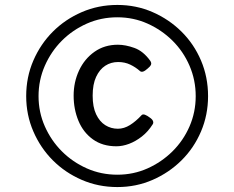

<svg xmlns="http://www.w3.org/2000/svg" viewBox="-20 -822 948 777"><path d="M455 -65Q378 -65 311 -94Q244 -123 194 -173Q144 -223 115 -290Q86 -357 86 -433Q86 -510 115 -577Q144 -644 194 -694Q244 -744 311 -773Q378 -802 455 -802Q531 -802 597.5 -773Q664 -744 714.5 -694Q765 -644 793.5 -577Q822 -510 822 -433Q822 -357 793.5 -290Q765 -223 714.5 -173Q664 -123 597.5 -94Q531 -65 455 -65ZM455 -115Q520 -115 577 -140.5Q634 -166 678 -209.5Q722 -253 747 -310.5Q772 -368 772 -433Q772 -498 747 -556Q722 -614 678 -657.5Q634 -701 577 -726.5Q520 -752 455 -752Q389 -752 331.5 -726.5Q274 -701 230.5 -657.5Q187 -614 161.5 -556Q136 -498 136 -433Q136 -368 161.5 -310.5Q187 -253 230.5 -209.5Q274 -166 331.5 -140.5Q389 -115 455 -115ZM451 -230Q395 -230 356 -258Q317 -286 297.5 -333Q278 -380 278 -435Q278 -490 300 -537Q322 -584 362.5 -612.5Q403 -641 457 -641Q488 -641 524 -628Q560 -615 588 -576Q594 -567 591 -560Q588 -553 578 -545Q567 -535 559.5 -532.5Q552 -530 547 -534Q529 -550 507 -560.5Q485 -571 458 -571Q429 -571 406 -556Q383 -541 369 -511Q355 -481 355 -435Q355 -389 369 -359.5Q383 -330 406 -315.5Q429 -301 457 -301Q482 -301 506 -316Q530 -331 553 -356Q558 -361 567 -357.5Q576 -354 585 -347Q596 -340 599 -332.5Q602 -325 598 -319Q579 -289 554 -269.5Q529 -250 502.5 -240Q476 -230 451 -230Z"/></svg>

Font: Playwrite HR Lijeva
Style: Regular
Weight: 400
Designer: Veronika Burian, José Scaglione
Foundry: TypeTogether
Version: Version 1.002